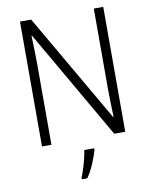

<svg xmlns="http://www.w3.org/2000/svg" viewBox="-99 -787 857 1081"><g transform="rotate(-10 329.0 -246.5)"><path d="M567 0H504L144 -624H141Q142 -587 143.5 -548Q145 -509 145 -466V0H91V-714H155L514 -94H517Q516 -128 514.5 -171.5Q513 -215 513 -251V-714H567ZM379 69Q370 103 352 145.5Q334 188 311 221H280V211Q287 195 296 167.5Q305 140 312 111Q319 82 322 61H379Z"/></g></svg>

Font: Noto Sans Gurmukhi SemiCondensed Light
Style: Regular
Weight: 300
Width: 4
Designer: Jelle Bosma - Monotype Design Team
Foundry: Monotype Imaging Inc.
Version: Version 2.004; ttfautohint (v1.8.4.7-5d5b)